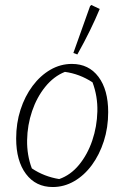

<svg xmlns="http://www.w3.org/2000/svg" viewBox="-20 -744 500 772"><path d="M192 8Q124 8 84.5 -44.5Q45 -97 45 -187Q45 -249 62.5 -303Q80 -357 111 -398.5Q142 -440 182.5 -463.5Q223 -487 269 -487Q337 -487 376 -435Q415 -383 415 -293Q415 -231 397.5 -176.5Q380 -122 349.5 -80.5Q319 -39 278.5 -15.5Q238 8 192 8ZM218 -24Q264 -40 298 -81.5Q332 -123 351 -179Q370 -235 371.5 -296Q373 -357 352 -413Q300 -447 241 -455Q196 -437 162 -395Q128 -353 109 -297Q90 -241 89 -180.5Q88 -120 108 -67Q157 -34 218 -24ZM291 -525 275 -531 342 -719 347 -724 381 -708Q364 -667 341.5 -621Q319 -575 291 -525Z"/></svg>

Font: Piazzolla ExtraLight
Style: Italic
Weight: 200
Italic angle: -11.3°
Designer: Juan Pablo del Peral
Foundry: Huerta Tipografica
Version: Version 1.330